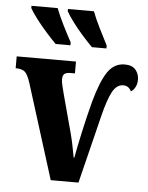

<svg xmlns="http://www.w3.org/2000/svg" viewBox="-54 -810 661 855"><g transform="rotate(5 276.5 -383.0)"><path d="M72 -424Q60 -461 47 -472Q34 -483 6 -483V-536H271V-483H250Q233 -483 224.5 -476.5Q216 -470 216 -452Q216 -440 220 -424Q224 -408 229 -388L275 -217Q283 -187 288 -161Q293 -135 298 -109H301Q310 -159 325 -227Q340 -295 358 -364Q384 -458 413 -500Q442 -542 489 -542Q522 -542 537.5 -523.5Q553 -505 553 -480Q553 -460 545 -445.5Q537 -431 526 -425Q515 -449 490 -449Q461 -449 442 -414.5Q423 -380 404 -303L329 0H205ZM336 -606Q318 -624 292.5 -652.5Q267 -681 245.5 -710Q224 -739 215 -756V-766H331Q344 -732 364 -692Q384 -652 401 -619V-606ZM174 -606Q156 -624 130.5 -652.5Q105 -681 83 -710Q61 -739 52 -756V-766H169Q182 -732 202 -692Q222 -652 240 -619V-606Z"/></g></svg>

Font: Noto Serif ExtraCondensed ExtraBold
Style: Regular
Weight: 800
Width: 2
Designer: Monotype Design Team
Foundry: Monotype Imaging Inc.
Version: Version 2.013; ttfautohint (v1.8.4.7-5d5b)